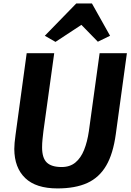

<svg xmlns="http://www.w3.org/2000/svg" viewBox="-20 -1044 734 1072"><path d="M300.7 8Q180.9 8 120.7 -49.8Q60.5 -107.6 59.8 -211.8Q59.8 -227.4 61.5 -246.7Q63.3 -266 66.8 -291.5L129 -747H282.7L222.4 -311.5Q220.1 -289.9 217.5 -267.5Q215 -245.2 215 -220.9Q215 -162.1 241.2 -136.7Q267.4 -111.4 324.4 -111.4Q370.4 -111.4 400.9 -136.6Q431.4 -161.8 449.4 -206.8Q467.4 -251.7 476.1 -311.1L536.2 -747H688.5L626.6 -295.5Q619.1 -240.5 605.7 -196.4Q592.4 -152.3 573 -119.4Q534 -52.6 467.3 -22.3Q400.6 8 300.7 8ZM434.5 -905.2 289.8 -810.1 230.2 -844.3 405.7 -1024.5H493.4L594.5 -844.3L526.3 -811.1Z"/></svg>

Font: Merriweather Sans Variable Regular
Style: Italic
Weight: 300
Italic angle: -8°
Designer: Eben Sorkin
Foundry: Eben Sorkin
Version: Version 2.001